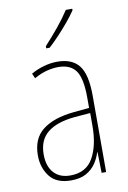

<svg xmlns="http://www.w3.org/2000/svg" viewBox="-87 -817 585 880"><g transform="rotate(-10 205.0 -377.0)"><path d="M203 -537Q272 -537 304 -495.5Q336 -454 336 -356V0H315L313 -96H311Q303 -69 286.5 -45Q270 -21 242.5 -5.5Q215 10 172 10Q104 10 72.5 -31Q41 -72 41 -129Q41 -208 92.5 -247.5Q144 -287 237 -296L310 -303V-351Q310 -441 284.5 -476.5Q259 -512 203 -512Q179 -512 150.5 -505Q122 -498 90 -480L80 -503Q108 -519 140 -528Q172 -537 203 -537ZM237 -273Q154 -265 111 -230.5Q68 -196 68 -129Q68 -74 95.5 -43.5Q123 -13 172 -13Q246 -13 278.5 -70.5Q311 -128 311 -220V-279ZM313 -757Q297 -733 274 -705.5Q251 -678 226.5 -652Q202 -626 180 -606H164V-616Q198 -653 228.5 -690Q259 -727 283 -764H313Z"/></g></svg>

Font: Noto Sans Devanagari UI Condensed Thin
Style: Regular
Weight: 100
Width: 3
Designer: Jelle Bosma - Monotype Design Team
Foundry: Monotype Imaging Inc.
Version: Version 2.004; ttfautohint (v1.8.4.7-5d5b)